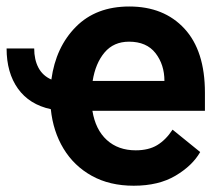

<svg xmlns="http://www.w3.org/2000/svg" viewBox="-20 -573 672 603"><path d="M399.9 10.3Q324.2 10.3 268.3 -20.8Q212.4 -51.8 179.5 -106.2Q146.7 -160.5 139.6 -230.1Q72.1 -244.7 36.4 -294.6Q0.7 -344.5 0.7 -420.8H87.4Q87.4 -385.7 100.7 -360.4Q114 -335.2 141.3 -323.2Q155.2 -425.1 218.4 -488.8Q281.6 -552.6 386 -552.6Q495 -552.6 559.3 -483Q623.6 -413.4 623.6 -282V-225.1H270.2Q279.8 -165.8 315.5 -133.3Q351.2 -100.9 406.2 -100.9Q446.7 -100.9 473.7 -117.2Q500.7 -133.5 522 -165.8L608.7 -95.5Q584.5 -52.9 531.4 -21.3Q478.3 10.3 399.9 10.3ZM385.3 -442.1Q337 -442.1 308.4 -408.2Q279.8 -374.3 271 -318.9H496.4Q496.4 -370 468.4 -406.1Q440.3 -442.1 385.3 -442.1Z"/></svg>

Font: Interface
Style: Bold
Weight: 700
Designer: Rasmus Andersson
Foundry: rsms
Version: Version 1.8